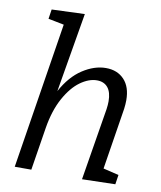

<svg xmlns="http://www.w3.org/2000/svg" viewBox="-86 -841 763 912"><g transform="rotate(10 295.5 -384.5)"><path d="M464 -65 539 -47 532 -1 372 3 429 -345Q432 -366 432 -383Q432 -427 413.5 -449.5Q395 -472 361 -472Q322 -472 281 -442.5Q240 -413 207 -353Q174 -293 160 -207L127 0H47L159 -705L83 -720L90 -766L249 -772L184 -389Q224 -463 280.5 -500Q337 -537 393 -537Q448 -537 481 -502Q514 -467 514 -403Q514 -384 511 -361Z"/></g></svg>

Font: Bitter Pro
Style: Italic
Weight: 400
Italic angle: -9°
Designer: Sol Matas, and Bitter project Authors
Foundry: Sol Matas
Version: Version 1.010